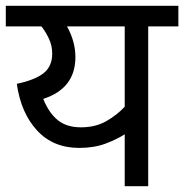

<svg xmlns="http://www.w3.org/2000/svg" viewBox="-20 -642 635 662"><path d="M595 -622V-551H491V0H410V-179Q382 -161 343 -146.5Q304 -132 253 -132Q163 -132 107.5 -192.5Q52 -253 38 -353Q100 -366 130 -389.5Q160 -413 160 -457Q160 -485 148.5 -509Q137 -533 123 -551H0V-622ZM129 -301Q149 -252 179.5 -227.5Q210 -203 259 -203Q309 -203 346 -224Q383 -245 410 -274V-551H211Q240 -499 240 -445Q240 -337 129 -301Z"/></svg>

Font: Go Noto Current
Style: Regular
Weight: 400
Designer: Monotype Design Team
Foundry: Monotype Imaging Inc.
Version: Version 2.007; ttfautohint (v1.8) -l 8 -r 50 -G 200 -x 14 -D